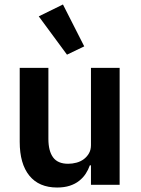

<svg xmlns="http://www.w3.org/2000/svg" viewBox="-20 -825 628 857"><path d="M386 -87H381Q374 -67 362.5 -49.5Q351 -32 333.5 -18Q316 -4 291.5 4Q267 12 235 12Q154 12 111 -41Q68 -94 68 -192V-522H196V-205Q196 -151 217 -122.5Q238 -94 284 -94Q303 -94 321.5 -99Q340 -104 354 -114.5Q368 -125 377 -140.5Q386 -156 386 -177V-522H514V0H386ZM153 -752 261 -805 356 -618 279 -581Z"/></svg>

Font: IBM Plex Sans Hebrew SemiBold
Style: Regular
Weight: 600
Designer: Mike Abbink, Paul van der Laan, Pieter van Rosmalen, Yanek Iontef
Foundry: Bold Monday
Version: Version 1.2